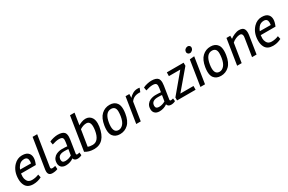

<svg xmlns="http://www.w3.org/2000/svg" viewBox="141 -2002 4951 3302"><g transform="rotate(-30 2616.5 -350.5)"><path d="M417 -468Q445 -433 445 -380.5Q445 -328 413 -253H119Q115 -227 115 -189Q115 -151 134 -115Q160 -62 230 -62Q300 -62 366 -90L379 -28Q301 13 215 13Q103 13 61 -64Q32 -116 32 -191Q32 -347 125 -444Q195 -516 287.5 -516Q380 -516 417 -468ZM356 -318Q360 -351 360 -362Q360 -442 288 -442Q221 -442 182 -394Q151 -356 139 -320Z M603 -90Q603 -63 632 -63Q661 -63 694 -73L699 -7Q654 13 594 13Q510 13 510 -71Q510 -85 512 -101L607 -700H698L604 -102Q603 -96 603 -90Z M861 13Q796 13 764 -25Q740 -54 740 -98Q740 -157 767 -192Q794 -227 825 -241Q880 -266 937 -266Q994 -266 1043 -261L1055 -339Q1058 -360 1058 -382.5Q1058 -405 1048 -418Q1032 -440 977.5 -440Q923 -440 842 -413L831 -476Q863 -494 912 -505Q961 -516 996 -516Q1093 -516 1127 -474Q1149 -446 1149 -391Q1149 -365 1144 -333L1106 -90Q1104 -82 1104 -76Q1104 -55 1124 -55Q1140 -55 1170 -64L1176 -8Q1138 14 1090 14Q1030 14 1014 -37Q989 -16 947 -1.5Q905 13 861 13ZM825 -116Q825 -58 890 -58Q955 -58 1016 -94L1035 -210Q1011 -214 957 -214Q840 -214 827 -136Q825 -125 825 -116Z M1521 -440Q1459 -440 1393 -398L1342 -79Q1377 -63 1434 -63Q1560 -63 1592 -259Q1598 -299 1598 -330Q1598 -440 1521 -440ZM1548 -516Q1624 -516 1666 -454Q1694 -410 1694 -342Q1694 -312 1689 -278Q1643 13 1421 13Q1316 13 1245 -35L1350 -700H1440L1404 -469Q1425 -484 1467 -500Q1509 -516 1548 -516Z M1797 -50Q1766 -93 1766 -170Q1766 -206 1773 -251Q1795 -388 1863.5 -452Q1932 -516 2026 -516Q2120 -516 2165 -453Q2196 -411 2196 -334Q2196 -297 2189 -252Q2168 -115 2099.5 -51Q2031 13 1937 13Q1843 13 1797 -50ZM2013 -442Q1895 -442 1865 -251Q1859 -212 1859 -181Q1859 -61 1951 -61Q1999 -61 2040 -106Q2081 -151 2097 -251Q2104 -298 2104 -338Q2104 -442 2013 -442Z M2581 -516Q2610 -516 2624 -511L2595 -439Q2586 -440 2569 -440Q2461 -440 2408 -361L2351 0H2261L2341 -506H2416L2414 -431Q2437 -461 2482.5 -488.5Q2528 -516 2581 -516Z M2720 13Q2655 13 2623 -25Q2599 -54 2599 -98Q2599 -157 2626 -192Q2653 -227 2684 -241Q2739 -266 2796 -266Q2853 -266 2902 -261L2914 -339Q2917 -360 2917 -382.5Q2917 -405 2907 -418Q2891 -440 2836.5 -440Q2782 -440 2701 -413L2690 -476Q2722 -494 2771 -505Q2820 -516 2855 -516Q2952 -516 2986 -474Q3008 -446 3008 -391Q3008 -365 3003 -333L2965 -90Q2963 -82 2963 -76Q2963 -55 2983 -55Q2999 -55 3029 -64L3035 -8Q2997 14 2949 14Q2889 14 2873 -37Q2848 -16 2806 -1.5Q2764 13 2720 13ZM2684 -116Q2684 -58 2749 -58Q2814 -58 2875 -94L2894 -210Q2870 -214 2816 -214Q2699 -214 2686 -136Q2684 -125 2684 -116Z M3072 0V-58L3385 -432H3159L3161 -506H3494V-444L3180 -74H3441L3440 0Z M3707 -511 3627 0H3536L3615 -502ZM3743 -672Q3743 -636 3720 -614.5Q3697 -593 3672 -593Q3647 -593 3633.5 -609.5Q3620 -626 3620 -638Q3620 -676 3643.5 -695.5Q3667 -715 3692 -715Q3717 -715 3730 -699.5Q3743 -684 3743 -672Z M3801 -50Q3770 -93 3770 -170Q3770 -206 3777 -251Q3799 -388 3867.5 -452Q3936 -516 4030 -516Q4124 -516 4169 -453Q4200 -411 4200 -334Q4200 -297 4193 -252Q4172 -115 4103.5 -51Q4035 13 3941 13Q3847 13 3801 -50ZM4017 -442Q3899 -442 3869 -251Q3863 -212 3863 -181Q3863 -61 3955 -61Q4003 -61 4044 -106Q4085 -151 4101 -251Q4108 -298 4108 -338Q4108 -442 4017 -442Z M4620 -379Q4620 -440 4571 -440Q4533 -440 4487.5 -420.5Q4442 -401 4414 -373L4355 0H4265L4345 -506H4420V-445Q4453 -472 4503.5 -494Q4554 -516 4598 -516Q4673 -516 4696 -471Q4710 -442 4710 -409Q4710 -376 4705 -347L4651 0H4561L4615 -342Q4620 -362 4620 -379Z M5177 -468Q5205 -433 5205 -380.5Q5205 -328 5173 -253H4879Q4875 -227 4875 -189Q4875 -151 4894 -115Q4920 -62 4990 -62Q5060 -62 5126 -90L5139 -28Q5061 13 4975 13Q4863 13 4821 -64Q4792 -116 4792 -191Q4792 -347 4885 -444Q4955 -516 5047.5 -516Q5140 -516 5177 -468ZM5116 -318Q5120 -351 5120 -362Q5120 -442 5048 -442Q4981 -442 4942 -394Q4911 -356 4899 -320Z"/></g></svg>

Font: Rambla
Style: Italic
Weight: 400
Italic angle: -12°
Designer: Martin Sommaruga
Foundry: Martin Sommaruga
Version: Version 1.001